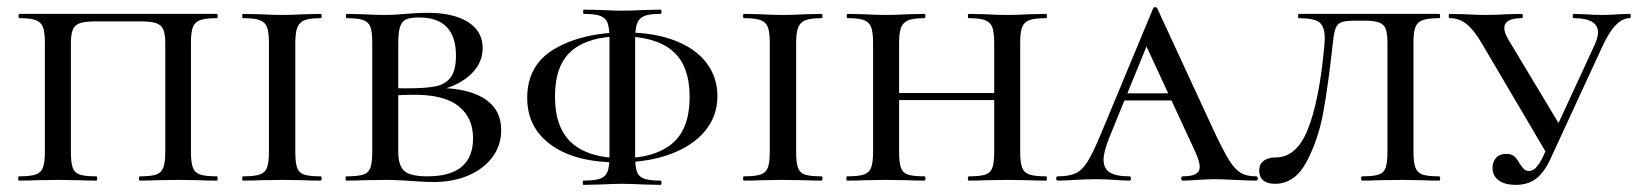

<svg xmlns="http://www.w3.org/2000/svg" viewBox="-20 -507 4598 539"><path d="M33 -12Q65 -12 80 -17Q95 -22 100.5 -36.5Q106 -51 106 -81V-387Q106 -417 100.5 -431Q95 -445 80.5 -450.5Q66 -456 35 -456Q32 -456 32 -462Q32 -468 35 -468H589Q591 -468 591 -462Q591 -456 589 -456Q557 -456 542 -450.5Q527 -445 521.5 -431Q516 -417 516 -387V-81Q516 -51 521.5 -36.5Q527 -22 542 -17Q557 -12 589 -12Q591 -12 591 -6Q591 0 589 0Q560 0 543 -1L481 -2L417 -1Q401 0 373 0Q370 0 370 -6Q370 -12 373 -12Q404 -12 418.5 -17Q433 -22 438.5 -36.5Q444 -51 444 -81V-385Q444 -411 438.5 -424Q433 -437 418.5 -442Q404 -447 373 -447H250Q219 -447 204.5 -442Q190 -437 184.5 -424Q179 -411 179 -385V-81Q179 -51 184 -36.5Q189 -22 203.5 -17Q218 -12 250 -12Q253 -12 253 -6Q253 0 250 0Q221 0 205 -1L142 -2L80 -1Q63 0 33 0Q31 0 31 -6Q31 -12 33 -12Z M880 -12Q883 -12 883 -6Q883 0 880 0Q851 0 835 -1L771 -2L709 -1Q692 0 662 0Q660 0 660 -6Q660 -12 662 -12Q694 -12 709 -17Q724 -22 729.5 -36.5Q735 -51 735 -81V-387Q735 -417 729.5 -431Q724 -445 709 -450.5Q694 -456 662 -456Q660 -456 660 -462Q660 -468 662 -468L709 -467Q747 -465 771 -465Q796 -465 836 -467L880 -468Q883 -468 883 -462Q883 -456 880 -456Q849 -456 834.5 -450Q820 -444 814.5 -429.5Q809 -415 809 -385V-81Q809 -51 814 -36.5Q819 -22 833.5 -17Q848 -12 880 -12Z M1387 -142Q1387 -99 1362.5 -66Q1338 -33 1295 -14.5Q1252 4 1197 4Q1170 4 1135 1Q1121 0 1101.5 -1Q1082 -2 1060 -2L999 -1Q982 0 952 0Q950 0 950 -6Q950 -12 952 -12Q985 -12 1000 -17Q1015 -22 1020 -36.5Q1025 -51 1025 -81V-387Q1025 -417 1020 -431Q1015 -445 1000 -450.5Q985 -456 954 -456Q951 -456 951 -462Q951 -468 954 -468L999 -467Q1037 -465 1060 -465Q1087 -465 1117 -468Q1127 -469 1146.5 -470Q1166 -471 1181 -471Q1253 -471 1294 -445Q1335 -419 1335 -372Q1335 -327 1297 -294Q1259 -261 1194 -250L1218 -260Q1299 -258 1343 -228Q1387 -198 1387 -142ZM1098 -385V-256L1067 -262Q1087 -259 1121 -259Q1174 -259 1202 -264.5Q1230 -270 1245 -289.5Q1260 -309 1260 -351Q1260 -458 1156 -458Q1132 -458 1120 -452.5Q1108 -447 1103 -431.5Q1098 -416 1098 -385ZM1308 -119Q1308 -176 1268 -208.5Q1228 -241 1144 -241Q1093 -241 1067 -236L1098 -245V-81Q1098 -43 1114.5 -27.5Q1131 -12 1180 -12Q1308 -12 1308 -119Z M1460 -232Q1460 -326 1539 -371Q1618 -416 1733 -416Q1816 -416 1875 -393Q1934 -370 1964 -329.5Q1994 -289 1994 -237Q1994 -181 1959 -139Q1924 -97 1861 -74Q1798 -51 1716 -51Q1596 -51 1528 -99.5Q1460 -148 1460 -232ZM1916 -235Q1916 -323 1868 -364Q1820 -405 1725 -405Q1633 -405 1585.5 -365Q1538 -325 1538 -236Q1538 -147 1586 -105Q1634 -63 1727 -63Q1818 -63 1867 -104Q1916 -145 1916 -235ZM1619 -468Q1617 -468 1617 -474Q1617 -480 1619 -480L1666 -479Q1704 -477 1726 -477Q1751 -477 1791 -479L1834 -480Q1837 -480 1837 -474Q1837 -468 1834 -468Q1803 -468 1788.5 -462Q1774 -456 1768.5 -441Q1763 -426 1763 -396V-69Q1763 -39 1768 -25Q1773 -11 1788 -5.5Q1803 0 1834 0Q1837 0 1837 6Q1837 12 1834 12L1790 11Q1750 9 1726 9Q1704 9 1664 11L1618 12Q1616 12 1616 6Q1616 0 1618 0Q1650 0 1665 -5.5Q1680 -11 1685.5 -25Q1691 -39 1691 -69V-399Q1691 -429 1685.5 -443Q1680 -457 1665 -462.5Q1650 -468 1619 -468Z M2286 -12Q2289 -12 2289 -6Q2289 0 2286 0Q2257 0 2241 -1L2177 -2L2115 -1Q2098 0 2068 0Q2066 0 2066 -6Q2066 -12 2068 -12Q2100 -12 2115 -17Q2130 -22 2135.5 -36.5Q2141 -51 2141 -81V-387Q2141 -417 2135.5 -431Q2130 -445 2115 -450.5Q2100 -456 2068 -456Q2066 -456 2066 -462Q2066 -468 2068 -468L2115 -467Q2153 -465 2177 -465Q2202 -465 2242 -467L2286 -468Q2289 -468 2289 -462Q2289 -456 2286 -456Q2255 -456 2240.5 -450Q2226 -444 2220.5 -429.5Q2215 -415 2215 -385V-81Q2215 -51 2220 -36.5Q2225 -22 2239.5 -17Q2254 -12 2286 -12Z M2700 -456Q2697 -456 2697 -462Q2697 -468 2700 -468L2745 -467Q2783 -465 2809 -465Q2832 -465 2870 -467L2917 -468Q2919 -468 2919 -462Q2919 -456 2917 -456Q2885 -456 2870 -450.5Q2855 -445 2849.5 -431Q2844 -417 2844 -387V-81Q2844 -51 2849.5 -36.5Q2855 -22 2870 -17Q2885 -12 2917 -12Q2919 -12 2919 -6Q2919 0 2917 0Q2887 0 2870 -1L2809 -2L2745 -1Q2729 0 2700 0Q2697 0 2697 -6Q2697 -12 2700 -12Q2732 -12 2746.5 -17Q2761 -22 2766 -36.5Q2771 -51 2771 -81V-385Q2771 -415 2766 -429.5Q2761 -444 2746 -450Q2731 -456 2700 -456ZM2465 -246H2804V-226H2465ZM2360 -456Q2357 -456 2357 -462Q2357 -468 2360 -468L2405 -467Q2443 -465 2467 -465Q2491 -465 2531 -467L2575 -468Q2578 -468 2578 -462Q2578 -456 2575 -456Q2544 -456 2529.5 -450Q2515 -444 2509.5 -429.5Q2504 -415 2504 -385V-81Q2504 -51 2509 -36.5Q2514 -22 2528.5 -17Q2543 -12 2575 -12Q2578 -12 2578 -6Q2578 0 2575 0Q2546 0 2530 -1L2467 -2L2405 -1Q2388 0 2358 0Q2356 0 2356 -6Q2356 -12 2358 -12Q2390 -12 2405 -17Q2420 -22 2425.5 -36.5Q2431 -51 2431 -81V-387Q2431 -417 2425.5 -431Q2420 -445 2405.5 -450.5Q2391 -456 2360 -456Z M3136 -245H3319L3326 -225H3121ZM3506 0Q3486 0 3446 -2Q3406 -4 3388 -4Q3372 -4 3342 -2Q3314 0 3300 0Q3296 0 3296 -6Q3296 -12 3300 -12Q3325 -12 3336.5 -18.5Q3348 -25 3348 -39Q3348 -54 3334 -84L3190 -395L3222 -434L3095 -123Q3078 -81 3078 -59Q3078 -34 3095.5 -23Q3113 -12 3150 -12Q3155 -12 3155 -6Q3155 0 3150 0Q3136 0 3110 -2Q3082 -4 3058 -4Q3033 -4 2999 -2Q2969 0 2950 0Q2945 0 2945 -6Q2945 -12 2950 -12Q2981 -12 2999.5 -20.5Q3018 -29 3033.5 -54Q3049 -79 3071 -132L3217 -483Q3219 -487 3223 -487Q3227 -487 3229 -483L3389 -137Q3415 -82 3431 -56.5Q3447 -31 3463.5 -21.5Q3480 -12 3506 -12Q3511 -12 3511 -6Q3511 0 3506 0Z M3722 -389Q3709 -270 3695 -192.5Q3681 -115 3648 -53Q3615 9 3559 9Q3538 9 3526.5 -0.5Q3515 -10 3515 -28Q3515 -47 3528 -56Q3541 -65 3561 -65Q3620 -65 3651.5 -144Q3683 -223 3697 -370Q3699 -392 3699 -399Q3699 -433 3683.5 -444.5Q3668 -456 3626 -456Q3624 -456 3624 -462Q3624 -468 3626 -468H4020Q4023 -468 4023 -462Q4023 -456 4020 -456Q3989 -456 3974 -450.5Q3959 -445 3953.5 -431Q3948 -417 3948 -387V-81Q3948 -51 3953.5 -36.5Q3959 -22 3973.5 -17Q3988 -12 4020 -12Q4023 -12 4023 -6Q4023 0 4020 0Q3991 0 3975 -1L3912 -2L3848 -1Q3832 0 3804 0Q3801 0 3801 -6Q3801 -12 3804 -12Q3836 -12 3850.5 -17Q3865 -22 3870 -36.5Q3875 -51 3875 -81V-385Q3875 -412 3870.5 -425Q3866 -438 3852.5 -443.5Q3839 -449 3811 -449H3788Q3759 -449 3747 -445Q3735 -441 3730 -429Q3725 -417 3722 -389Z M4050 -456Q4047 -456 4047 -462Q4047 -468 4050 -468L4093 -467Q4129 -465 4150 -465Q4176 -465 4210 -467L4252 -468Q4255 -468 4255 -462Q4255 -456 4252 -456Q4203 -456 4203 -428Q4203 -415 4215 -395L4364 -147L4325 -71L4140 -385Q4117 -424 4096.5 -440Q4076 -456 4050 -456ZM4466 -416Q4466 -456 4398 -456Q4395 -456 4395 -462Q4395 -468 4398 -468L4429 -467Q4455 -465 4479 -465Q4498 -465 4524 -467L4555 -468Q4558 -468 4558 -462Q4558 -456 4555 -456Q4515 -456 4479 -378L4334 -64Q4316 -24 4293 -6Q4270 12 4235 12Q4205 12 4187.5 -0.5Q4170 -13 4170 -36Q4170 -53 4180 -64Q4190 -75 4208 -75Q4223 -75 4231 -68Q4239 -61 4246 -48Q4253 -37 4258.5 -32Q4264 -27 4273 -27Q4293 -27 4312 -68L4458 -384Q4466 -403 4466 -416Z"/></svg>

Font: Cormorant Unicase Medium
Style: Regular
Weight: 500
Designer: Christian Thalmann (Catharsis Fonts)
Foundry: Catharsis Fonts
Version: Version 4.000